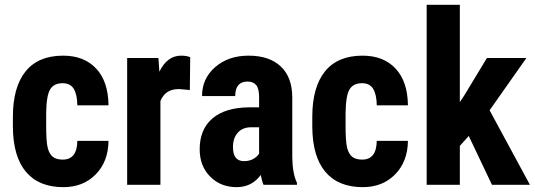

<svg xmlns="http://www.w3.org/2000/svg" viewBox="-20 -770 2228 800"><path d="M241.2 -105Q301.3 -105 302.2 -183.1H432.1Q431.2 -96.7 378.9 -43.5Q326.7 9.8 244.1 9.8Q142.1 9.8 88.4 -53.7Q34.7 -117.2 33.7 -240.7V-282.7Q33.7 -407.2 86.7 -472.7Q139.6 -538.1 243.2 -538.1Q330.6 -538.1 380.9 -484.1Q431.2 -430.2 432.1 -331.1H302.2Q301.8 -375.5 287.6 -399.4Q273.4 -423.3 240.7 -423.3Q204.6 -423.3 189 -397.7Q173.3 -372.1 172.4 -298.3V-244.6Q172.4 -180.2 178.7 -154.5Q185.1 -128.9 199.7 -116.9Q214.4 -105 241.2 -105Z M771 -395 725.1 -398.9Q668.5 -398.9 648.4 -349.1V0H509.8V-528.3H640.1L644 -471.2Q676.8 -538.1 734.4 -538.1Q757.8 -538.1 772.5 -531.7Z M1078.1 0Q1072.3 -12.2 1066.4 -41Q1029.3 9.8 965.8 9.8Q899.4 9.8 855.7 -34.2Q812 -78.1 812 -147.9Q812 -231 865 -276.4Q918 -321.8 1017.6 -322.8H1059.6V-365.2Q1059.6 -400.9 1047.4 -415.5Q1035.2 -430.2 1011.7 -430.2Q960 -430.2 960 -369.6H821.8Q821.8 -442.9 876.7 -490.5Q931.6 -538.1 1015.6 -538.1Q1102.5 -538.1 1150.1 -492.9Q1197.8 -447.8 1197.8 -363.8V-115.2Q1198.7 -46.9 1217.3 -8.3V0ZM996.6 -98.6Q1019.5 -98.6 1035.6 -107.9Q1051.8 -117.2 1059.6 -129.9V-239.7H1026.4Q991.2 -239.7 970.9 -217.3Q950.7 -194.8 950.7 -157.2Q950.7 -98.6 996.6 -98.6Z M1488.8 -105Q1548.8 -105 1549.8 -183.1H1679.7Q1678.7 -96.7 1626.5 -43.5Q1574.2 9.8 1491.7 9.8Q1389.6 9.8 1335.9 -53.7Q1282.2 -117.2 1281.2 -240.7V-282.7Q1281.2 -407.2 1334.2 -472.7Q1387.2 -538.1 1490.7 -538.1Q1578.1 -538.1 1628.4 -484.1Q1678.7 -430.2 1679.7 -331.1H1549.8Q1549.3 -375.5 1535.2 -399.4Q1521 -423.3 1488.3 -423.3Q1452.1 -423.3 1436.5 -397.7Q1420.9 -372.1 1419.9 -298.3V-244.6Q1419.9 -180.2 1426.3 -154.5Q1432.6 -128.9 1447.3 -116.9Q1461.9 -105 1488.8 -105Z M1933.1 -203.6 1896 -162.1V0H1757.8V-750H1896V-344.7L1913.1 -370.1L2008.8 -528.3H2173.3L2020 -310.5L2188 0H2029.8Z"/></svg>

Font: TypoPRO Roboto
Style: Bold
Weight: 700
Designer: Google
Version: Version 2.136; 2016